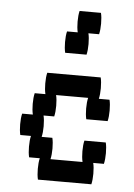

<svg xmlns="http://www.w3.org/2000/svg" viewBox="-49 -678 498 716"><g transform="rotate(5 200.0 -320.0)"><path d="M180 -480Q176 -497 176 -520Q176 -544 180 -560H220Q216 -577 216 -600Q216 -624 220 -640H300Q304 -624 304 -600Q304 -577 300 -560H260Q264 -544 264 -520Q264 -497 260 -480ZM360 -160Q364 -144 364 -120Q364 -97 360 -80H320Q324 -64 324 -40Q324 -17 320 0H120Q116 -17 116 -40Q116 -64 120 -80H80Q76 -97 76 -120Q76 -144 80 -160H40Q36 -177 36 -200Q36 -224 40 -240H80Q76 -257 76 -280Q76 -304 80 -320H120Q116 -337 116 -360Q116 -384 120 -400H320Q324 -384 324 -360Q324 -337 320 -320H360Q364 -304 364 -280Q364 -257 360 -240H280Q276 -257 276 -280Q276 -304 280 -320H160Q164 -304 164 -280Q164 -257 160 -240H120Q124 -224 124 -200Q124 -177 120 -160H160Q164 -144 164 -120Q164 -97 160 -80H280Q276 -97 276 -120Q276 -144 280 -160Z"/></g></svg>

Font: VT323
Style: Regular
Weight: 400
Monospace: yes
Designer: Peter Hull
Version: Version 2.000